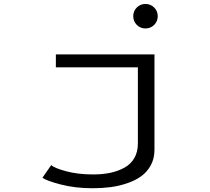

<svg xmlns="http://www.w3.org/2000/svg" viewBox="-20 -782 1090 995"><path d="M670.5 -698Q670.5 -725 689 -743.2Q707.5 -761.5 734 -761.5Q760.5 -761.5 779 -743Q797.5 -724.5 797.5 -698Q797.5 -671.5 779 -653Q760.5 -634.5 734 -634.5Q707.5 -634.5 689 -653Q670.5 -671.5 670.5 -698ZM780.5 -500V-5.5Q780.5 39 761.8 73.8Q743 108.5 712.5 130.8Q682 153 639.5 167.5Q597 182 553 187.8Q509 193.5 460 193.5Q370 193.5 295.5 174.2Q221 155 200 139L245.5 73.5Q261.5 89 322.8 105.5Q384 122 462.5 122Q512.5 122 553 113.2Q593.5 104.5 626 86.2Q658.5 68 676.5 36.5Q694.5 5 694.5 -38V-433H269.5V-500Z"/></svg>

Font: League Mono Extended Light
Style: Regular
Weight: 300
Width: 9
Designer: Tyler Finck
Foundry: The League of Moveable Type / Tyler Finck
Version: Version 2.210